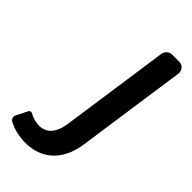

<svg xmlns="http://www.w3.org/2000/svg" viewBox="-338 -588 843 843"><g transform="rotate(45 83.0 -167.0)"><path d="M235 -532H191C174 -532 159 -518 156 -502L83 7C74 70 44 103 -3 102C-24 101 -44 96 -62 85C-67 82 -76 84 -79 90L-106 144C-111 155 -107 167 -96 173C-67 189 -31 197 7 198C109 199 179 136 196 24L270 -492C273 -514 257 -532 235 -532Z"/></g></svg>

Font: Trueno
Style: RoundIt
Weight: 400
Designer: Julieta Ulanovsky, Jasper
Foundry: Julieta Ulanovsky, Cannot Into Space Fonts
Version: Version 3.001